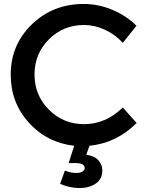

<svg xmlns="http://www.w3.org/2000/svg" viewBox="-20 -728 737 968"><path d="M415 52Q456 58 476 80Q496 102 496 131Q496 174 463.5 197Q431 220 380 220Q332 220 283 199L307 132Q336 144 366 144Q385 144 396 136.5Q407 129 407 119Q407 94 358 94H326L354 7Q216 -9 125 -110Q34 -211 34 -351Q34 -502 140.5 -605Q247 -708 402 -708Q476 -708 546.5 -678.5Q617 -649 668 -598L599 -512Q561 -554 509 -578Q457 -602 404 -602Q299 -602 226.5 -529.5Q154 -457 154 -352Q154 -248 226.5 -175Q299 -102 404 -102Q513 -102 599 -186L669 -108Q568 -7 431 7Z"/></svg>

Font: Montserrat-Arabic
Style: Regular
Weight: 400
Designer: Mohamed Gaber
Foundry: Kief Type Foundry
Version: Version 5.008;PS 005.008;hotconv 1.0.88;makeotf.lib2.5.64775